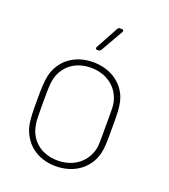

<svg xmlns="http://www.w3.org/2000/svg" viewBox="-131 -795 790 897"><g transform="rotate(20 264.0 -346.0)"><path d="M246 -569H252C257 -569 261 -572 264 -576L328 -688C332 -695 329 -700 321 -700H312C307 -700 302 -698 300 -693L239 -581C235 -574 238 -569 246 -569ZM248 8C342 8 411 -46 429 -124C435 -150 436 -179 436 -219C436 -229 436 -239 436 -251C436 -262 436 -272 436 -281C436 -320 435 -351 429 -377C412 -455 342 -509 249 -509C155 -509 89 -455 70 -377C63 -345 62 -309 62 -252C62 -197 62 -157 70 -124C90 -46 155 8 248 8ZM248 -20C166 -20 110 -68 97 -138C92 -159 92 -196 92 -251C92 -301 92 -341 97 -363C110 -432 166 -481 248 -481C330 -481 388 -432 402 -363C405 -349 405 -328 405 -299C405 -285 405 -269 405 -251C405 -234 405 -218 405 -204C405 -175 405 -153 402 -138C388 -69 330 -20 248 -20Z"/></g></svg>

Font: Barlow Thin
Style: Regular
Weight: 250
Designer: Jeremy Tribby
Foundry: Tribby Type
Version: Version 1.422;hotconv 1.0.109;makeotfexe 2.5.65596